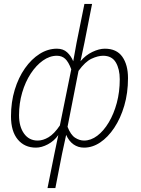

<svg xmlns="http://www.w3.org/2000/svg" viewBox="-20 -740 718 978"><path d="M222 218 257 44 277 -52Q256 -22 224 -5Q192 12 163 12Q105 12 70.5 -29.5Q36 -71 36 -147Q36 -220 55 -282.5Q74 -345 107 -392Q140 -439 182 -465.5Q224 -492 270 -492Q302 -492 322 -473.5Q342 -455 353 -428L370 -522L410 -720H449L410 -522L390 -428Q416 -459 450.5 -475.5Q485 -492 514 -492Q574 -492 603 -451Q632 -410 632 -342Q632 -266 613 -201.5Q594 -137 562 -89Q530 -41 490.5 -14.5Q451 12 408 12Q378 12 354.5 -4.5Q331 -21 317 -53L296 44L262 218ZM172 -24Q199 -24 227.5 -41Q256 -58 285 -101L343 -387Q329 -425 312 -440.5Q295 -456 270 -456Q233 -456 198.5 -431.5Q164 -407 136.5 -365Q109 -323 93 -268.5Q77 -214 77 -153Q77 -95 102.5 -59.5Q128 -24 172 -24ZM408 -24Q443 -24 475.5 -48.5Q508 -73 534 -116.5Q560 -160 575 -216Q590 -272 590 -336Q590 -388 570 -422Q550 -456 505 -456Q479 -456 446.5 -441Q414 -426 380 -379L324 -94Q340 -53 362.5 -38.5Q385 -24 408 -24Z"/></svg>

Font: Source Sans 3 Light
Style: Italic
Weight: 300
Italic angle: -11°
Designer: Paul D. Hunt
Foundry: Adobe
Version: Version 3.046;hotconv 1.0.118;makeotfexe 2.5.65603